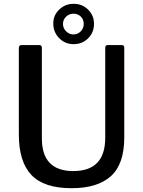

<svg xmlns="http://www.w3.org/2000/svg" viewBox="-20 -979 753 1009"><path d="M356 10Q211 10 145 -59.5Q79 -129 79 -273V-726Q79 -742 92 -742H187Q200 -742 200 -727V-252Q200 -80 365 -80Q533 -80 533 -255V-727Q533 -742 545 -742H621Q633 -742 633 -728V-256Q633 -117 563 -53.5Q493 10 356 10ZM367 -747Q322 -747 291 -778.5Q260 -810 260 -856Q260 -899 291.5 -929Q323 -959 367 -959Q412 -959 443 -928.5Q474 -898 474 -854Q474 -808 443 -777.5Q412 -747 367 -747ZM366 -907Q344 -907 327.5 -891.5Q311 -876 311 -853Q311 -831 327.5 -814.5Q344 -798 366 -798Q389 -798 404.5 -814.5Q420 -831 420 -853Q420 -877 404.5 -892Q389 -907 366 -907Z"/></svg>

Font: Libre Franklin Medium
Style: Regular
Weight: 500
Designer: Pablo Impallari, Rodrigo Fuenzalida
Foundry: Impallari Type
Version: Version 1.002; ttfautohint (v1.5)